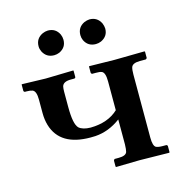

<svg xmlns="http://www.w3.org/2000/svg" viewBox="-96 -714 772 804"><g transform="rotate(-15 290.5 -312.0)"><path d="M370.1 -354Q370.1 -391.6 356 -398.4Q346.7 -402.3 330.1 -401.9H314Q309.6 -403.8 309.1 -407.2V-434.1L310.1 -436L419.9 -434.1L549.8 -436L551.8 -434.1V-407.2Q549.8 -402.8 545.9 -401.9H521Q489.3 -401.9 483.4 -385.7Q480 -375 480 -354V-81.1Q480 -44.4 492.7 -37.6Q502.4 -33.2 521 -33.2H537.1Q541.5 -31.7 542 -27.8V-1L540 1Q539.1 1 412.1 -1L310.1 1L308.1 -1V-26.9Q309.6 -31.7 313 -33.2H330.1Q361.3 -33.2 366.7 -48.8Q369.6 -59.1 370.1 -81.1V-189Q318.4 -150.4 259.8 -146.5Q249.5 -146 238.8 -146Q107.4 -146 78.1 -243.2Q70.8 -268.1 70.8 -296.9V-355Q70.8 -392.1 55.2 -398.4Q45.9 -401.9 29.8 -401.9H22Q17.6 -403.8 17.1 -407.2V-434.1L18.1 -436L121.1 -433.1L241.2 -436L242.2 -434.1V-408.2Q242.2 -402.3 235.8 -401.9H221.2Q188.5 -401.9 183.1 -382.3Q181.2 -373.5 181.2 -359.9V-293Q181.2 -218.8 199.7 -200.7Q215.8 -186.5 250 -186Q325.7 -187 370.1 -229ZM308.1 -570.8Q308.1 -605 338.9 -619.6Q350.6 -624.5 361.8 -625Q395.5 -625 410.6 -594.2Q415.5 -582.5 416 -570.8Q416 -537.6 384.8 -522.9Q373.5 -518.1 361.8 -518.1Q327.6 -518.1 313 -548.3Q308.1 -559.6 308.1 -570.8ZM127 -570.8Q127 -605 158.2 -619.6Q169.4 -624.5 181.2 -625Q215.3 -625 230 -594.2Q234.9 -582.5 234.9 -570.8Q234.9 -537.6 204.1 -522.9Q192.4 -518.1 181.2 -518.1Q147.5 -518.1 132.3 -548.3Q127 -559.6 127 -570.8Z"/></g></svg>

Font: Linux Libertine O
Style: Semibold
Weight: 700
Designer: Philipp H. Poll
Foundry: Philipp H. Poll
Version: Version 5.0.0